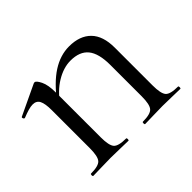

<svg xmlns="http://www.w3.org/2000/svg" viewBox="-94 -552 704 704"><g transform="rotate(-45 258.5 -199.5)"><path d="M313.6 0Q310.6 0 310.6 -6Q310.6 -12 313.6 -12Q352.6 -12 364.4 -25.3Q376.2 -38.6 376.2 -81V-243.4Q376.2 -303 353.9 -330.6Q331.6 -358.2 284 -358.2Q247.6 -358.2 209.7 -335.2Q171.8 -312.2 144.8 -271.8L140.6 -283.8Q185.2 -343.4 228.4 -371.1Q271.6 -398.8 317.2 -398.8Q372.4 -398.8 402.5 -368.2Q432.6 -337.6 432.6 -277V-81Q432.6 -38.6 444.1 -25.3Q455.6 -12 495.4 -12Q498.4 -12 498.4 -6Q498.4 0 495.4 0Q477.8 0 454.2 -1Q430.6 -2 404.8 -2Q379.2 -2 355.2 -1Q331.2 0 313.6 0ZM44.6 0Q41.6 0 41.6 -6Q41.6 -12 44.6 -12Q83.6 -12 95.4 -25.3Q107.2 -38.6 107.2 -81V-278.6Q107.2 -312 99.4 -327.3Q91.6 -342.6 72.2 -342.6Q62.4 -342.6 48.8 -338.7Q35.2 -334.8 17.8 -327.8Q13.8 -326.6 11.4 -331.8Q9 -337 12.6 -338.8L129.2 -394Q132 -395.2 134.6 -395.2Q142.4 -395.2 153 -374Q163.6 -352.8 163.6 -312.6V-81Q163.6 -38.6 175.1 -25.3Q186.6 -12 226.4 -12Q229.4 -12 229.4 -6Q229.4 0 226.4 0Q208.8 0 185.2 -1Q161.6 -2 135.8 -2Q110.2 -2 86.2 -1Q62.2 0 44.6 0Z"/></g></svg>

Font: Cormorant Infant Light
Style: Regular
Weight: 300
Designer: Christian Thalmann (Catharsis Fonts)
Foundry: Catharsis Fonts
Version: Version 4.001